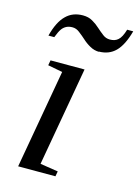

<svg xmlns="http://www.w3.org/2000/svg" viewBox="-105 -735 580 796"><g transform="rotate(15 184.5 -337.0)"><path d="M140 -34 217 -22 213 0H53L128 -425L65 -437L69 -459H215ZM252 -546 255 -545Q233 -545 214 -556Q196 -566 181 -580Q169 -591 152 -604Q138 -615 122 -615Q106 -615 95 -609Q84 -603 77 -593Q69 -582 59 -556H34Q50 -618 79 -646Q107 -674 151 -674Q175 -674 192 -664Q210 -654 225 -640Q237 -629 254 -616Q267 -606 284 -606Q306 -606 319 -618Q333 -630 343 -664H369Q352 -602 324 -574Q296 -546 252 -546Z"/></g></svg>

Font: Libra Serif Modern
Style: Italic
Weight: 400
Italic angle: -12°
Designer: Stefan Peev, Context Ltd
Foundry: Stefan Peev, Context Ltd
Version: Version 1.000